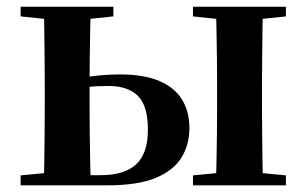

<svg xmlns="http://www.w3.org/2000/svg" viewBox="-20 -556 925 576"><path d="M171.3 0V-30.5H283.3Q352.9 -30.5 388.3 -62.9Q423.7 -95.4 423.7 -166.5Q423.7 -238.7 393.7 -268.4Q363.6 -298.1 304.9 -298.1Q269.8 -298.1 241.7 -294.9Q213.5 -291.8 186.7 -285.8V-316.8Q225.3 -324 264.7 -328.3Q304.1 -332.7 340.1 -332.7Q412.5 -332.7 458.3 -312.9Q504.1 -293.2 526.2 -257.1Q548.2 -221 548.2 -172.1Q548.2 -122.3 524.5 -83.4Q500.8 -44.5 446.9 -22.2Q393 0 302.2 0ZM111.3 0Q112.3 -25.5 112.8 -67.4Q113.3 -109.4 113.8 -154.7Q114.3 -200 114.3 -234.8V-301.2Q114.3 -335.7 113.8 -381Q113.3 -426.4 112.8 -468.7Q112.3 -511 111.3 -535.7H252.4Q251.4 -511 250.6 -468.7Q249.7 -426.4 249.2 -381Q248.7 -335.7 248.7 -301V-234.8Q248.7 -200 249.2 -154.7Q249.7 -109.4 250.6 -67.4Q251.4 -25.5 252.4 0ZM627.3 0Q628.6 -25.5 629.4 -67.4Q630.3 -109.4 630.8 -154.7Q631.3 -200 631.3 -234.8V-301.2Q631.3 -335.7 630.8 -381Q630.3 -426.4 629.4 -468.7Q628.6 -511 627.3 -535.7H769Q768 -511 767.5 -468.7Q767 -426.4 766.5 -381Q766 -335.7 766 -301.2V-234.8Q766 -200 766.5 -154.7Q767 -109.4 767.5 -67.4Q768 -25.5 769 0ZM41.9 -506.8V-535.7H320.1V-506.8L212.9 -495.5H150.3ZM558.9 0V-29.9L666.9 -40.2H730.2L837.7 -29.9V0ZM558.9 -506.8V-535.7H837.7V-506.8L730.2 -495.5H666.9ZM41.9 0V-29.9L150.3 -40.2H183V0Z"/></svg>

Font: Early Summer Mincho VF
Style: Regular
Weight: 250
Designer: GuiWonder
Version: Version 1.002